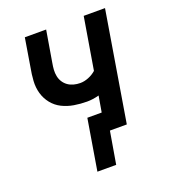

<svg xmlns="http://www.w3.org/2000/svg" viewBox="-126 -611 751 855"><g transform="rotate(-20 250.0 -183.5)"><path d="M278 153H189L229 -88H297L310 -164Q295 -160 281 -158Q267 -156 253 -156Q222 -156 192 -161Q162 -166 136 -179Q110 -192 92 -214.5Q74 -237 66 -265Q58 -293 60 -324Q62 -355 68 -386L90 -520H191L166 -371Q163 -355 162 -339.5Q161 -324 164 -309Q167 -294 175 -281.5Q183 -269 195 -260.5Q207 -252 222 -248Q237 -244 253 -244Q272 -244 292 -252Q312 -260 328 -274L369 -520H470L384 0H304Z"/></g></svg>

Font: Iosevka Term Curly SmBd Obl
Style: Regular
Weight: 600
Italic angle: -9°
Designer: Belleve Invis
Foundry: Belleve Invis
Version: Version 32.3.0